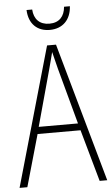

<svg xmlns="http://www.w3.org/2000/svg" viewBox="-60 -1011 571 984"><g transform="rotate(-5 225.5 -518.5)"><path d="M338 -971H308C304 -922 277 -891 226 -891C176 -891 147 -921 144 -971H115C118 -898 162 -859 225 -859C292 -859 334 -902 338 -971ZM412 -66H451L250 -781H204L0 -66H40L116 -333H337ZM249 -657 327 -369H125L204 -657C212 -689 220 -715 227 -745C234 -715 242 -687 249 -657Z"/></g></svg>

Font: Noto Sans Malayalam UI Condensed ExtraLight
Style: Regular
Weight: 200
Width: 3
Designer: Jelle Bosma - Monotype Design Team
Foundry: Monotype Imaging Inc.
Version: Version 2.104